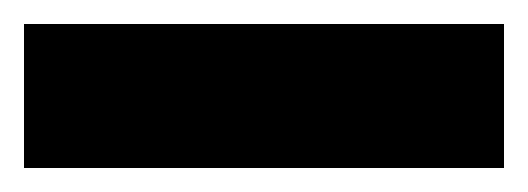

<svg xmlns="http://www.w3.org/2000/svg" viewBox="-20 -140 440 160"><path d="M0 0H400V-120H0ZM0 0Q0 0 0 0Q0 0 0 0Q0 0 0 0Q0 0 0 0Q0 0 0 0Q0 0 0 0H400Q400 0 400 0Q400 0 400 0Q400 0 400 0Q400 0 400 0Q400 0 400 0Q400 0 400 0ZM0 -120Q0 -120 0 -120Q0 -120 0 -120Q0 -120 0 -120Q0 -120 0 -120Q0 -120 0 -120Q0 -120 0 -120H400Q400 -120 400 -120Q400 -120 400 -120Q400 -120 400 -120Q400 -120 400 -120Q400 -120 400 -120Q400 -120 400 -120Z"/></svg>

Font: Wavefont
Style: Regular
Weight: 400
Monospace: yes
Version: Version 3.003